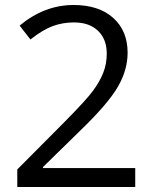

<svg xmlns="http://www.w3.org/2000/svg" viewBox="-20 -744 612 764"><path d="M518.1 0H48.8V-69.8L236.8 -258.8Q322.8 -345.7 350.1 -382.8Q377.4 -419.9 391.1 -455.1Q404.8 -490.2 404.8 -530.8Q404.8 -587.9 370.1 -621.3Q335.4 -654.8 273.9 -654.8Q229.5 -654.8 189.7 -640.1Q149.9 -625.5 101.1 -586.9L58.1 -642.1Q156.7 -724.1 272.9 -724.1Q373.5 -724.1 430.7 -672.6Q487.8 -621.1 487.8 -534.2Q487.8 -466.3 449.7 -399.9Q411.6 -333.5 307.1 -231.9L150.9 -79.1V-75.2H518.1Z"/></svg>

Font: f01525491
Style: Regular
Weight: 400
Foundry: Ascender Corporation
Version: Version 1.10